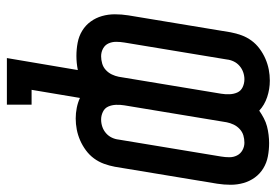

<svg xmlns="http://www.w3.org/2000/svg" viewBox="-144 -634 785 544"><g transform="rotate(-90 248.0 -362.5)"><path d="M291 10Q267 10 244.5 2.5Q222 -5 206 -20Q196 -13 184.5 -7Q173 -1 161.5 2Q150 5 137.5 6.5Q125 8 114 8Q95 8 76.5 4.5Q58 1 42.5 -8.5Q27 -18 16.5 -32.5Q6 -47 1 -64.5Q-4 -82 -4 -101Q-4 -120 -1 -139L47 -429Q50 -445 55.5 -460Q61 -475 70.5 -488Q80 -501 93.5 -511Q107 -521 122 -527.5Q137 -534 152.5 -537Q168 -540 184 -540Q199 -540 214 -537Q229 -534 242 -528L265 -665H223V-735H355L321 -534Q331 -536 341 -537Q351 -538 361 -538Q380 -538 398.5 -534.5Q417 -531 432.5 -521.5Q448 -512 458.5 -497.5Q469 -483 474 -465.5Q479 -448 479 -429Q479 -410 476 -391L428 -101Q425 -85 419.5 -70Q414 -55 404.5 -42Q395 -29 381.5 -19Q368 -9 353 -2.5Q338 4 322.5 7Q307 10 291 10ZM115 -62Q126 -62 136 -65Q146 -68 154 -75.5Q162 -83 166.5 -92.5Q171 -102 173 -112L221 -402Q223 -414 222.5 -426Q222 -438 217.5 -448Q213 -458 202.5 -463Q192 -468 181 -468Q170 -468 160 -464.5Q150 -461 142 -454Q134 -447 129.5 -437.5Q125 -428 124 -418L76 -128Q74 -116 74 -104.5Q74 -93 79 -83Q84 -73 94 -67.5Q104 -62 115 -62ZM295 -62Q305 -62 315 -65.5Q325 -69 333 -76Q341 -83 345.5 -92.5Q350 -102 351 -112L399 -402Q401 -414 401 -425.5Q401 -437 396.5 -447Q392 -457 382 -462.5Q372 -468 360 -468Q350 -468 339.5 -465Q329 -462 321 -454.5Q313 -447 308.5 -437.5Q304 -428 302 -418L254 -128Q252 -116 252.5 -104Q253 -92 257.5 -82Q262 -72 272.5 -67Q283 -62 295 -62Z"/></g></svg>

Font: Iosevka Slab Oblique
Style: Regular
Weight: 400
Italic angle: -9°
Monospace: yes
Designer: Belleve Invis
Foundry: Belleve Invis
Version: Version 11.1.1; ttfautohint (v1.8.3)